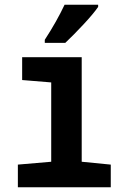

<svg xmlns="http://www.w3.org/2000/svg" viewBox="-20 -786 540 806"><path d="M254 -606Q288 -638 330 -683Q372 -728 392 -757V-766H251Q235 -732 214.5 -695.5Q194 -659 168 -619V-606ZM445 0V-95L323 -107V-546H73V-450L195 -440V-107L55 -95V0Z"/></svg>

Font: Noto Sans Mono UI Condensed
Style: Bold
Weight: 700
Width: 3
Designer: Monotype Design team
Foundry: Monotype Imaging Inc.
Version: 1.000